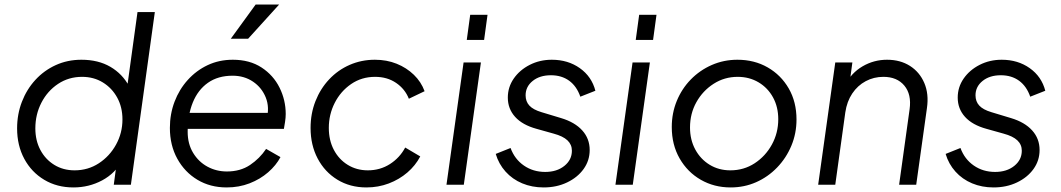

<svg xmlns="http://www.w3.org/2000/svg" viewBox="-20 -810 4652 842"><path d="M55 -247Q55 -309 76 -363.5Q97 -418 135 -459.5Q173 -501 224.5 -524.5Q276 -548 337 -548Q411 -548 464 -517Q517 -486 546 -432L536 -416L583 -757H659L554 0H479L495 -120L517 -108Q486 -50 428 -19Q370 12 302 12Q230 12 174 -21.5Q118 -55 86.5 -113.5Q55 -172 55 -247ZM517 -286Q517 -340 494 -382Q471 -424 431 -448.5Q391 -473 340 -473Q281 -473 234.5 -442Q188 -411 161.5 -359.5Q135 -308 135 -247Q135 -194 157 -152.5Q179 -111 218 -87Q257 -63 307 -63Q366 -63 413.5 -94Q461 -125 489 -176Q517 -227 517 -286Z M725 -249Q725 -310 745.5 -364Q766 -418 803.5 -459.5Q841 -501 891 -524.5Q941 -548 1001 -548Q1075 -548 1127 -514Q1179 -480 1206 -425.5Q1233 -371 1233 -310Q1233 -294 1230 -275Q1227 -256 1225 -245H772L777 -315H1187L1149 -286Q1163 -339 1145.5 -382.5Q1128 -426 1089.5 -452Q1051 -478 1000 -478Q936 -478 892 -447Q848 -416 825.5 -360.5Q803 -305 803 -232Q803 -179 827 -139.5Q851 -100 890 -79Q929 -58 975 -58Q1034 -58 1076.5 -86.5Q1119 -115 1147 -157L1210 -121Q1191 -85 1156 -54.5Q1121 -24 1074.5 -6Q1028 12 974 12Q902 12 846 -21.5Q790 -55 757.5 -114Q725 -173 725 -249ZM992 -640 1101 -790H1204L1068 -640Z M1342 -249Q1342 -312 1363.5 -366.5Q1385 -421 1423.5 -462Q1462 -503 1513.5 -525.5Q1565 -548 1624 -548Q1676 -548 1719.5 -530.5Q1763 -513 1795 -482Q1827 -451 1842 -410L1773 -377Q1756 -420 1717 -446.5Q1678 -473 1625 -473Q1566 -473 1520 -441.5Q1474 -410 1448 -359Q1422 -308 1422 -249Q1422 -195 1444 -153Q1466 -111 1505 -87Q1544 -63 1593 -63Q1647 -63 1690 -90.5Q1733 -118 1757 -163L1823 -124Q1802 -84 1766.5 -53.5Q1731 -23 1685 -5.5Q1639 12 1587 12Q1515 12 1459.5 -22Q1404 -56 1373 -115Q1342 -174 1342 -249Z M1938 0 2013 -536H2089L2014 0ZM2042 -745H2118L2103 -635H2027Z M2154 -135 2219 -161Q2237 -112 2277.5 -84Q2318 -56 2371 -56Q2422 -56 2455 -82.5Q2488 -109 2488 -149Q2488 -176 2468.5 -194.5Q2449 -213 2408 -224L2333 -245Q2271 -262 2239 -297.5Q2207 -333 2207 -382Q2207 -428 2233 -465.5Q2259 -503 2303 -525.5Q2347 -548 2400 -548Q2471 -548 2523 -511Q2575 -474 2591 -412L2525 -386Q2509 -432 2476 -456Q2443 -480 2396 -480Q2347 -480 2316 -455Q2285 -430 2285 -392Q2285 -365 2301.5 -347Q2318 -329 2355 -318L2441 -292Q2501 -274 2533.5 -238Q2566 -202 2566 -152Q2566 -106 2539.5 -69Q2513 -32 2467 -10Q2421 12 2364 12Q2313 12 2270 -6Q2227 -24 2197 -57.5Q2167 -91 2154 -135Z M2679 0 2754 -536H2830L2755 0ZM2783 -745H2859L2844 -635H2768Z M2926 -253Q2926 -314 2948 -367.5Q2970 -421 3009.5 -461.5Q3049 -502 3101.5 -525Q3154 -548 3214 -548Q3288 -548 3346.5 -514.5Q3405 -481 3439 -422Q3473 -363 3473 -286Q3473 -225 3450.5 -171Q3428 -117 3388 -75.5Q3348 -34 3296 -11Q3244 12 3184 12Q3112 12 3053.5 -21.5Q2995 -55 2960.5 -115Q2926 -175 2926 -253ZM3393 -287Q3393 -341 3370 -383Q3347 -425 3306.5 -449Q3266 -473 3215 -473Q3157 -473 3109.5 -442.5Q3062 -412 3034 -362Q3006 -312 3006 -251Q3006 -197 3029 -154.5Q3052 -112 3092 -87.5Q3132 -63 3183 -63Q3242 -63 3289.5 -94Q3337 -125 3365 -176Q3393 -227 3393 -287Z M3568 0 3643 -536H3718L3704 -432L3687 -438Q3713 -490 3762.5 -519Q3812 -548 3870 -548Q3928 -548 3970.5 -521Q4013 -494 4033.5 -446Q4054 -398 4045 -336L3998 0H3923L3969 -331Q3978 -396 3946 -434.5Q3914 -473 3854 -473Q3812 -473 3776.5 -454Q3741 -435 3717.5 -400Q3694 -365 3687 -317L3643 0Z M4127 -135 4192 -161Q4210 -112 4250.5 -84Q4291 -56 4344 -56Q4395 -56 4428 -82.5Q4461 -109 4461 -149Q4461 -176 4441.5 -194.5Q4422 -213 4381 -224L4306 -245Q4244 -262 4212 -297.5Q4180 -333 4180 -382Q4180 -428 4206 -465.5Q4232 -503 4276 -525.5Q4320 -548 4373 -548Q4444 -548 4496 -511Q4548 -474 4564 -412L4498 -386Q4482 -432 4449 -456Q4416 -480 4369 -480Q4320 -480 4289 -455Q4258 -430 4258 -392Q4258 -365 4274.5 -347Q4291 -329 4328 -318L4414 -292Q4474 -274 4506.5 -238Q4539 -202 4539 -152Q4539 -106 4512.5 -69Q4486 -32 4440 -10Q4394 12 4337 12Q4286 12 4243 -6Q4200 -24 4170 -57.5Q4140 -91 4127 -135Z"/></svg>

Font: Kosmopol Plus Jakarta Sans Italic It
Style: Regular
Weight: 400
Italic angle: -8.04999°
Designer: Gumpita Rahayu
Foundry: Tokotype
Version: Version 2.006